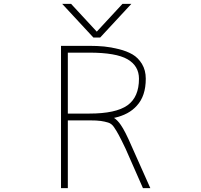

<svg xmlns="http://www.w3.org/2000/svg" viewBox="-20 -969 1040 991"><path d="M330.1 -382.8H440.4Q578.1 -382.8 637.7 -425.3Q697.3 -467.8 697.3 -562.5Q697.3 -628.9 638.2 -663.1Q579.1 -697.3 440.4 -697.3H330.1ZM300.8 -949.2H346.7L479.5 -805.7L612.3 -949.2H658.2L497.1 -775.4H461.9ZM568.4 -360.4Q586.9 -348.6 603.5 -324.2Q626 -292 659.2 -214.8L755.9 2H717.8L627.9 -202.1Q605.5 -249 592.8 -272.5Q580.1 -295.9 567.9 -313.5Q555.7 -331.1 538.1 -336.4Q520.5 -341.8 500.5 -344.7Q480.5 -347.7 440.4 -347.7H330.1V2H294.9V-732.4H440.4Q482.4 -732.4 517.6 -729Q552.7 -725.6 593.8 -715.3Q634.8 -705.1 664.1 -688Q693.4 -670.9 712.9 -638.7Q732.4 -606.4 732.4 -562.5Q732.4 -473.6 686.5 -423.8Q645.5 -377 568.4 -360.4Z"/></svg>

Font: GenEi Gothic M ExtraLight
Style: Regular
Weight: 200
Designer: o_tamon (Modified); [Source Han Sans]
Ryoko NISHIZUKA  (kana & ideographs); Paul D. Hunt (Latin, Greek & Cyrillic); Wenl
Version: Version 1.1a;Original Version 1.004